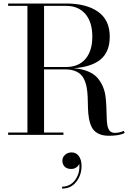

<svg xmlns="http://www.w3.org/2000/svg" viewBox="-20 -770 752 1096"><path d="M26.5 -13.5H136.5V-736.5H26.5V-750H356.5Q473.5 -750 540 -702.8Q606.5 -655.5 606.5 -561Q606.5 -474.5 554.5 -431Q502.5 -387.5 400 -380.5Q447.5 -377 482.2 -362.5Q517 -348 536.2 -325.8Q555.5 -303.5 567.2 -275.8Q579 -248 582.5 -218.2Q586 -188.5 587.2 -158.8Q588.5 -129 589 -102.5Q589.5 -76 592.8 -55.8Q596 -35.5 606.2 -23.5Q616.5 -11.5 635 -11.5Q662 -11.5 687 -23L691.5 -11Q663 5 601.5 5Q564.5 5 540 -8Q515.5 -21 504.2 -43Q493 -65 488 -93.2Q483 -121.5 482.2 -153Q481.5 -184.5 480.5 -216Q479.5 -247.5 473.8 -275.8Q468 -304 455.5 -326Q443 -348 417 -361Q391 -374 351.5 -374H231.5V-13.5H342V0H26.5ZM356.5 -736.5H231.5V-387.5H356.5Q428 -387.5 467.5 -433.2Q507 -479 507 -561Q507 -643.5 467.5 -690Q428 -736.5 356.5 -736.5ZM336 147.5Q336 127.5 351.2 113.8Q366.5 100 389.5 100Q414 100 429.8 120.8Q445.5 141.5 445.5 178Q445.5 229 415.5 267.8Q385.5 306.5 334.5 306.5V295.5Q381.5 295.5 409.8 256Q438 216.5 432.5 165Q428 177 415.5 185.8Q403 194.5 386.5 194.5Q362 194.5 349 181.2Q336 168 336 147.5Z"/></svg>

Font: Bodoni* 16pt
Style: Regular
Weight: 400
Version: Version 2.3